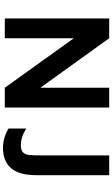

<svg xmlns="http://www.w3.org/2000/svg" viewBox="246 -982 748 1280"><g transform="rotate(90 620.0 -342.0)"><path d="M697 -696V0H565L235 -460V0H103V-696H235L565 -237V-696ZM837 -25V-143Q893 -107 948 -107Q982 -107 996.5 -122Q1011 -137 1013.5 -163Q1016 -189 1016 -251V-696H1148V-214Q1148 -94 1100.5 -41Q1053 12 967 12Q897 12 837 -25Z"/></g></svg>

Font: AmikoBold
Style: Bold
Weight: 700
Designer: Pablo Impallari, Rodrigo Fuenzalida, Andres Torresi
Foundry: Impallari Type
Version: Version 1.000; ttfautohint (v1.3)